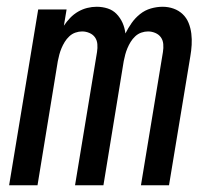

<svg xmlns="http://www.w3.org/2000/svg" viewBox="-20 -548 640 568"><path d="M7 0 93 -520H177L169 -472Q177 -484 187.5 -495Q198 -506 211 -513.5Q224 -521 238 -524.5Q252 -528 266 -528Q283 -528 298.5 -523Q314 -518 325 -506.5Q336 -495 342.5 -480.5Q349 -466 351 -449Q359 -465 369.5 -480Q380 -495 394.5 -506.5Q409 -518 426.5 -523Q444 -528 461 -528Q478 -528 493.5 -522.5Q509 -517 520.5 -506Q532 -495 538 -480Q544 -465 546 -448.5Q548 -432 547 -415Q546 -398 543 -381L480 0H397L462 -394Q464 -406 463 -417.5Q462 -429 456 -437.5Q450 -446 439.5 -450.5Q429 -455 418 -455Q408 -455 398 -451.5Q388 -448 380 -440.5Q372 -433 366.5 -424Q361 -415 357 -405.5Q353 -396 350.5 -386.5Q348 -377 346 -367L286 0H202L267 -394Q269 -406 268 -417.5Q267 -429 261 -437.5Q255 -446 244.5 -450.5Q234 -455 223 -455Q213 -455 203 -451.5Q193 -448 185 -440.5Q177 -433 171.5 -424Q166 -415 162 -405.5Q158 -396 155.5 -386.5Q153 -377 151 -367L91 0Z"/></svg>

Font: Iosevka SS04 Extended
Style: Italic
Weight: 400
Width: 7
Italic angle: -9°
Monospace: yes
Designer: Belleve Invis
Foundry: Belleve Invis
Version: Version 19.0.0; ttfautohint (v1.8.4)